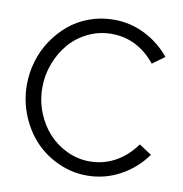

<svg xmlns="http://www.w3.org/2000/svg" viewBox="-79 -777 815 854"><g transform="rotate(10 328.0 -350.0)"><path d="M577.1 -175.3 633.8 -138.2Q587.4 -73.2 517.8 -35.6Q448.2 2 368.7 2Q300.8 2 239.3 -25.9Q177.7 -53.7 133.3 -100.8Q88.9 -147.9 62.5 -213.1Q36.1 -278.3 36.1 -350.1Q36.1 -402.8 51 -454.3Q65.9 -505.9 95.2 -550.3Q124.5 -594.7 164.3 -628.7Q204.1 -662.6 256.8 -682.1Q309.6 -701.7 368.7 -701.7Q442.9 -701.7 508.8 -668.7Q574.7 -635.7 621.6 -578.1L566.9 -538.1Q486.3 -637.7 368.7 -637.7Q312.5 -637.7 262.7 -613.5Q212.9 -589.4 179 -549.3Q145 -509.3 125.5 -457.3Q106 -405.3 106 -350.1Q106 -291 127.2 -237.5Q148.4 -184.1 183.8 -145.8Q219.2 -107.4 267.8 -84.7Q316.4 -62 368.7 -62Q431.6 -62 484.9 -91.3Q538.1 -120.6 577.1 -175.3Z"/></g></svg>

Font: LilGrotesk
Style: Regular
Weight: 400
Designer: BSozoo
Foundry: BSozoo
Version: Version 1.004;PS 001.004;hotconv 1.0.70;makeotf.lib2.5.58329